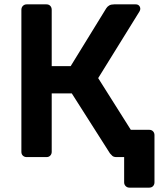

<svg xmlns="http://www.w3.org/2000/svg" viewBox="-20 -720 742 880"><path d="M573 140Q563 140 556 133Q549 126 549 116V0H515L477 -125H664Q675 -125 681.5 -118Q688 -111 688 -101V116Q688 126 681.5 133Q675 140 664 140ZM102 0Q92 0 85 -6.5Q78 -13 78 -24V-675Q78 -686 85 -693Q92 -700 102 -700H193Q204 -700 210.5 -693Q217 -686 217 -675V-417H304L467 -682Q472 -690 480.5 -695Q489 -700 503 -700H602Q612 -700 617.5 -694Q623 -688 623 -679Q623 -674 619 -667L430 -362L637 -34Q640 -31 640 -23Q640 -14 633.5 -7Q627 0 617 0H514Q501 0 494.5 -6Q488 -12 484 -17L309 -292H217V-24Q217 -14 210.5 -7Q204 0 193 0Z"/></svg>

Font: Rubik Light Medium
Style: Regular
Weight: 500
Version: Version 2.104